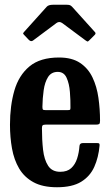

<svg xmlns="http://www.w3.org/2000/svg" viewBox="-20 -775 463 808"><path d="M22 -250Q22 -330 40.5 -394Q59 -458 104 -495.5Q149 -533 228.5 -533Q283 -533 317 -510.2Q351 -487.5 369.2 -449.2Q387.5 -411 394.2 -363.5Q401 -316 401 -266.5Q401 -256 397.5 -253.2Q394 -250.5 383.5 -250.5H171.5Q162.5 -250.5 159.5 -247.5Q156.5 -244.5 156.5 -236Q156.5 -186.5 161.2 -144.8Q166 -103 182.5 -77.5Q199 -52 233.5 -52Q263 -52 279.8 -67.5Q296.5 -83 304.5 -107.8Q312.5 -132.5 314.5 -161Q315.5 -173 329.5 -173H387.5Q396 -173 397.8 -170.5Q399.5 -168 399 -162Q394.5 -112.5 376.8 -72.8Q359 -33 321.5 -10Q284 13 220 13Q159.5 13 120.8 -8.2Q82 -29.5 60.5 -66Q39 -102.5 30.5 -150Q22 -197.5 22 -250ZM172.5 -311.5H262.5Q272.5 -311.5 274.5 -313Q276.5 -314.5 276.5 -321Q277 -352.5 274.2 -387.8Q271.5 -423 260.2 -447.8Q249 -472.5 223 -472.5Q196 -472.5 182.2 -450.8Q168.5 -429 163.8 -395.2Q159 -361.5 158.5 -326Q158.5 -317.5 160.2 -314.5Q162 -311.5 172.5 -311.5ZM101 -607.5 83 -626.5Q77.5 -632 77.2 -634Q77 -636 82.5 -642L176.5 -746.5Q184 -755 203 -755H260.5Q270.5 -755 274.8 -753Q279 -751 283.5 -746.5L379.5 -640Q385 -634.5 378.5 -628L356 -605.5Q350.5 -600 348.5 -600.2Q346.5 -600.5 340 -605L242.5 -677.5Q229.5 -687 217.5 -678L119 -604.5Q110.5 -598 101 -607.5Z"/></svg>

Font: Besley* Condensed Semi
Style: Regular
Weight: 600
Width: 3
Designer: Owen Earl
Foundry: indestructible type*
Version: Version 3.000; ttfautohint (v1.8.3)